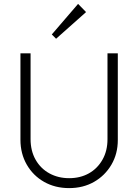

<svg xmlns="http://www.w3.org/2000/svg" viewBox="-20 -956 709 986"><path d="M335 10Q263 10 206.5 -22Q150 -54 117.5 -110.5Q85 -167 85 -238V-682H137V-242Q137 -181 163 -135.5Q189 -90 234 -65.5Q279 -41 335 -41Q392 -41 436 -65.5Q480 -90 506 -135.5Q532 -181 532 -241V-682H585V-237Q585 -166 552 -110Q519 -54 463 -22Q407 10 335 10ZM268 -757 246 -779 381 -936 422 -894Z"/></svg>

Font: Outfit Thin ExtraLight
Style: Regular
Weight: 250
Version: Version 1.100;gftools[0.9.27]